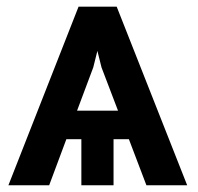

<svg xmlns="http://www.w3.org/2000/svg" viewBox="-20 -548 587 568"><path d="M361.3 -136.2 413.1 0H533.7L325.2 -528.3H212.4L4.9 0H125.5L176.3 -136.2H220.7V0H315.9V-136.2ZM208 -220.7 255.9 -348.6 268.1 -397.5 280.3 -348.6 329.1 -220.7Z"/></svg>

Font: FAU Chimera Medium
Style: Regular
Weight: 500
Version: Version 1.002;hotconv 1.0.117;makeotfexe 2.5.65602